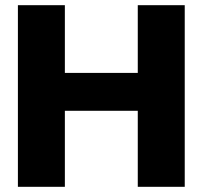

<svg xmlns="http://www.w3.org/2000/svg" viewBox="-20 -720 781 740"><path d="M49 0V-700H230V-439H511V-700H692V0H511V-293H230V0Z"/></svg>

Font: Panamera Black
Style: Regular
Weight: 900
Designer: Bastien Sozeau
Foundry: NBR — Bastien Sozeau
Version: Version 3.002; ttfautohint (v1.8.4.7-5d5b);gftools[0.9.33]